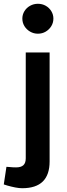

<svg xmlns="http://www.w3.org/2000/svg" viewBox="-65 -785 352 1014"><path d="M52 209Q36 209 15.5 205Q-5 201 -26 195L-45 189L-31 96L-16 97Q-8 98 2 98.5Q12 99 20 99Q46 99 58.5 87.5Q71 76 71 51V-508H197V68Q197 138 161 173.5Q125 209 52 209ZM135 -607Q113 -607 94 -618Q75 -629 64 -647Q53 -665 53 -687Q53 -708 64 -726Q75 -744 94 -754.5Q113 -765 135 -765Q158 -765 176.5 -754.5Q195 -744 206 -726Q217 -708 217 -687Q217 -665 206 -647Q195 -629 176.5 -618Q158 -607 135 -607Z"/></svg>

Font: REM Medium
Style: Regular
Weight: 500
Designer: Octavio Pardo
Foundry: Ashler Design
Version: Version 1.005;gftools[0.9.28]